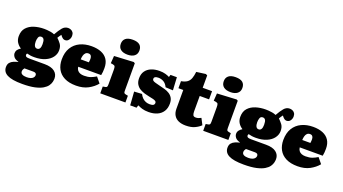

<svg xmlns="http://www.w3.org/2000/svg" viewBox="-72 -1513 4401 2466"><g transform="rotate(20 2129.0 -280.0)"><path d="M274 230Q203 230 152 221.5Q101 213 68.5 196Q36 179 20.5 154Q5 129 5 97Q5 58 24 35.5Q43 13 72.5 1Q102 -11 132 -18V-21Q84 -35 66 -59.5Q48 -84 48 -109Q48 -135 62.5 -155Q77 -175 103 -190V-193Q68 -215 46 -249.5Q24 -284 24 -332Q24 -405 63 -448.5Q102 -492 165 -512Q228 -532 301 -532Q315 -532 338.5 -530.5Q362 -529 389.5 -524.5Q417 -520 442 -509Q477 -572 509 -610Q541 -648 587 -648Q605 -648 623.5 -640.5Q642 -633 654.5 -615.5Q667 -598 667 -569Q667 -537 648.5 -512Q630 -487 599 -487Q582 -487 569 -496.5Q556 -506 545 -519L533 -535Q524 -525 514.5 -510Q505 -495 497 -482Q526 -455 550 -423Q574 -391 574 -336Q574 -286 542 -242.5Q510 -199 449 -172.5Q388 -146 302 -146Q271 -146 248.5 -149.5Q226 -153 203 -159Q200 -157 197 -152.5Q194 -148 194 -140Q194 -125 203.5 -118Q213 -111 228 -109.5Q243 -108 260 -108H459Q549 -108 595.5 -72.5Q642 -37 642 23Q642 43 636 69.5Q630 96 610.5 124Q591 152 551 176Q511 200 444 215Q377 230 274 230ZM298 129Q331 129 353.5 121Q376 113 388 98Q400 83 400 66Q400 49 389 40.5Q378 32 357 32H234Q227 40 221 52.5Q215 65 215 79Q215 105 237.5 117Q260 129 298 129ZM300 -261Q323 -261 335 -280.5Q347 -300 347 -339Q347 -386 335 -405Q323 -424 300 -424Q271 -424 261.5 -398Q252 -372 252 -341Q252 -305 263.5 -283Q275 -261 300 -261Z M930 14Q834 14 770.5 -18.5Q707 -51 676 -108.5Q645 -166 645 -241Q645 -337 684.5 -401.5Q724 -466 793 -498.5Q862 -531 950 -531Q1027 -531 1083 -508Q1139 -485 1169 -438.5Q1199 -392 1199 -323Q1199 -297 1197 -271Q1195 -245 1190 -224H876Q879 -196 893 -177.5Q907 -159 930 -150Q953 -141 984 -141Q1037 -141 1073 -154Q1109 -167 1146 -190L1208 -114Q1164 -60 1095 -23Q1026 14 930 14ZM874 -324H985Q987 -339 988 -351Q989 -363 989 -374Q989 -400 977.5 -415Q966 -430 943 -430Q918 -430 903 -415Q888 -400 881.5 -376.5Q875 -353 874 -324Z M1259 0V-93L1293 -99Q1309 -102 1314 -111Q1319 -120 1319 -146V-343Q1319 -376 1313 -388.5Q1307 -401 1284 -405L1254 -410L1261 -511L1526 -525L1544 -514V-146Q1544 -123 1547.5 -113Q1551 -103 1569 -99L1603 -92V0ZM1417 -586Q1356 -586 1322.5 -612.5Q1289 -639 1289 -689Q1289 -737 1321 -763.5Q1353 -790 1417 -790Q1482 -790 1513 -764Q1544 -738 1544 -688Q1544 -639 1510 -612.5Q1476 -586 1417 -586Z M1673 14 1660 -170 1766 -176Q1782 -144 1803 -124Q1824 -104 1849 -94.5Q1874 -85 1903 -85Q1938 -85 1952.5 -95.5Q1967 -106 1967 -126Q1967 -140 1956 -148.5Q1945 -157 1921 -163.5Q1897 -170 1859 -177Q1832 -182 1798 -192Q1764 -202 1733 -220Q1702 -238 1681.5 -270.5Q1661 -303 1661 -353Q1661 -412 1689 -451.5Q1717 -491 1766 -511Q1815 -531 1878 -531Q1925 -531 1959.5 -521Q1994 -511 2016 -499L2026 -531H2113L2123 -355L2021 -360Q1999 -406 1965.5 -425Q1932 -444 1894 -444Q1866 -444 1850.5 -435.5Q1835 -427 1835 -407Q1835 -393 1846 -384.5Q1857 -376 1880 -369.5Q1903 -363 1939 -354Q1978 -345 2015 -334.5Q2052 -324 2081 -305.5Q2110 -287 2127.5 -257Q2145 -227 2145 -180Q2145 -118 2117.5 -74.5Q2090 -31 2039.5 -8.5Q1989 14 1922 14Q1871 14 1834.5 3Q1798 -8 1771 -22L1760 14Z M2429 14Q2371 14 2330 -4.5Q2289 -23 2267.5 -59.5Q2246 -96 2246 -148V-405H2180V-501Q2234 -511 2262.5 -532.5Q2291 -554 2304 -590.5Q2317 -627 2323 -680L2449 -697L2471 -686V-517H2599V-405H2471V-194Q2471 -164 2479 -145.5Q2487 -127 2518 -127Q2535 -127 2553.5 -133Q2572 -139 2588 -148L2632 -63Q2601 -32 2552 -9Q2503 14 2429 14Z M2666 0V-93L2700 -99Q2716 -102 2721 -111Q2726 -120 2726 -146V-343Q2726 -376 2720 -388.5Q2714 -401 2691 -405L2661 -410L2668 -511L2933 -525L2951 -514V-146Q2951 -123 2954.5 -113Q2958 -103 2976 -99L3010 -92V0ZM2824 -586Q2763 -586 2729.5 -612.5Q2696 -639 2696 -689Q2696 -737 2728 -763.5Q2760 -790 2824 -790Q2889 -790 2920 -764Q2951 -738 2951 -688Q2951 -639 2917 -612.5Q2883 -586 2824 -586Z M3302 230Q3231 230 3180 221.5Q3129 213 3096.5 196Q3064 179 3048.5 154Q3033 129 3033 97Q3033 58 3052 35.5Q3071 13 3100.5 1Q3130 -11 3160 -18V-21Q3112 -35 3094 -59.5Q3076 -84 3076 -109Q3076 -135 3090.5 -155Q3105 -175 3131 -190V-193Q3096 -215 3074 -249.5Q3052 -284 3052 -332Q3052 -405 3091 -448.5Q3130 -492 3193 -512Q3256 -532 3329 -532Q3343 -532 3366.5 -530.5Q3390 -529 3417.5 -524.5Q3445 -520 3470 -509Q3505 -572 3537 -610Q3569 -648 3615 -648Q3633 -648 3651.5 -640.5Q3670 -633 3682.5 -615.5Q3695 -598 3695 -569Q3695 -537 3676.5 -512Q3658 -487 3627 -487Q3610 -487 3597 -496.5Q3584 -506 3573 -519L3561 -535Q3552 -525 3542.5 -510Q3533 -495 3525 -482Q3554 -455 3578 -423Q3602 -391 3602 -336Q3602 -286 3570 -242.5Q3538 -199 3477 -172.5Q3416 -146 3330 -146Q3299 -146 3276.5 -149.5Q3254 -153 3231 -159Q3228 -157 3225 -152.5Q3222 -148 3222 -140Q3222 -125 3231.5 -118Q3241 -111 3256 -109.5Q3271 -108 3288 -108H3487Q3577 -108 3623.5 -72.5Q3670 -37 3670 23Q3670 43 3664 69.5Q3658 96 3638.5 124Q3619 152 3579 176Q3539 200 3472 215Q3405 230 3302 230ZM3326 129Q3359 129 3381.5 121Q3404 113 3416 98Q3428 83 3428 66Q3428 49 3417 40.5Q3406 32 3385 32H3262Q3255 40 3249 52.5Q3243 65 3243 79Q3243 105 3265.5 117Q3288 129 3326 129ZM3328 -261Q3351 -261 3363 -280.5Q3375 -300 3375 -339Q3375 -386 3363 -405Q3351 -424 3328 -424Q3299 -424 3289.5 -398Q3280 -372 3280 -341Q3280 -305 3291.5 -283Q3303 -261 3328 -261Z M3958 14Q3862 14 3798.5 -18.5Q3735 -51 3704 -108.5Q3673 -166 3673 -241Q3673 -337 3712.5 -401.5Q3752 -466 3821 -498.5Q3890 -531 3978 -531Q4055 -531 4111 -508Q4167 -485 4197 -438.5Q4227 -392 4227 -323Q4227 -297 4225 -271Q4223 -245 4218 -224H3904Q3907 -196 3921 -177.5Q3935 -159 3958 -150Q3981 -141 4012 -141Q4065 -141 4101 -154Q4137 -167 4174 -190L4236 -114Q4192 -60 4123 -23Q4054 14 3958 14ZM3902 -324H4013Q4015 -339 4016 -351Q4017 -363 4017 -374Q4017 -400 4005.5 -415Q3994 -430 3971 -430Q3946 -430 3931 -415Q3916 -400 3909.5 -376.5Q3903 -353 3902 -324Z"/></g></svg>

Font: Literata Black
Style: Regular
Weight: 900
Designer: Latin by Veronika Burian and Jose Scaglione. Greek by Irene Vlachou. Cyrillic by Vera Evstafieva.
Foundry: TypeTogether
Version: Version 3.103;gftools[0.9.29]